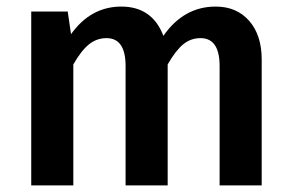

<svg xmlns="http://www.w3.org/2000/svg" viewBox="-20 -564 885 584"><path d="M776 0H648V-363Q648 -448 590 -448Q560 -448 537 -429Q514 -410 490 -368V0H362V-363Q362 -448 304 -448Q274 -448 250.5 -429Q227 -410 203 -368V0H75V-529H186L196 -460Q256 -544 349 -544Q443 -544 477 -455Q539 -544 636 -544Q700 -544 738 -500.5Q776 -457 776 -383Z"/></svg>

Font: Trujillo Medium
Style: Regular
Weight: 500
Designer: Fira Sans original fonts by bBox Type GmbH, Carrois Corporate GbR, & Edenspiekermann AG / Changes by Cristiano Sobral
Foundry: Fira Sans original fonts by bBox Type GmbH, Carrois Corporate GbR, & Edenspiekermann AG / Changes by Cristiano Sobral
Version: Version 4.301;October 17, 2021;FontCreator 14.0.0.2814 64-bi